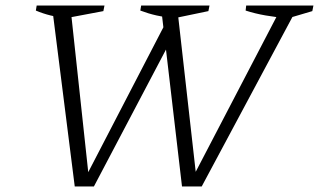

<svg xmlns="http://www.w3.org/2000/svg" viewBox="-20 -671 1148 691"><path d="M635 0 560 -641H618L687 -29H672L991 -641H1049L706 0ZM249 0 168 -641H234L300 -29H286L580 -596L606 -547L318 0ZM214 -605Q188 -609 161.5 -615.5Q135 -622 109 -633L112 -651H356L352 -631ZM605 -605Q572 -609 543 -615.5Q514 -622 485 -633L488 -651H734L730 -631ZM1016 -605Q973 -609 935.5 -615.5Q898 -622 864 -633L866 -651H1108L1104 -631Z"/></svg>

Font: Piazzolla Thin ExtraLight
Style: Italic
Weight: 250
Italic angle: -11.3°
Version: Version 2.005